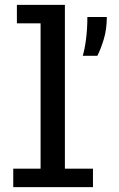

<svg xmlns="http://www.w3.org/2000/svg" viewBox="-20 -770 488 790"><path d="M34.5 0V-76H147V-674H49.5V-750H247V-76H362.5V0ZM320.5 -540.5Q328.5 -566.5 334 -609Q339.5 -651.5 339.5 -700H419.5Q419.5 -648.5 406.5 -606.8Q393.5 -565 380.5 -540.5Z"/></svg>

Font: Trispace SemiCondensed
Style: Regular
Weight: 400
Width: 4
Designer: Tyler Finck
Foundry: Etcetera Type Company
Version: Version 1.210; ttfautohint (v1.8.3)